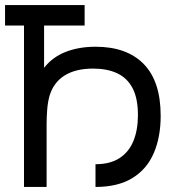

<svg xmlns="http://www.w3.org/2000/svg" viewBox="-20 -740 696 760"><path d="M75 0V-639H0V-720H315V-639H154.5V-471.5Q187.5 -514 239.8 -534.5Q292 -555 358.5 -555Q482 -555 549 -486.5Q616 -418 616 -281.5Q616 -197 588.5 -133.5Q561 -70 503.8 -35Q446.5 0 358 0V-90Q416 -90 453.2 -114.2Q490.5 -138.5 508.2 -182.2Q526 -226 526 -284.5Q526 -350.5 504.8 -391Q483.5 -431.5 443.8 -450Q404 -468.5 348.5 -468.5Q279.5 -468.5 235.8 -441.2Q192 -414 176 -360.5Q169 -335 166.8 -305.5Q164.5 -276 164.5 -248.5V0Z"/></svg>

Font: Cns Manrope Med
Style: Regular
Weight: 500
Designer: Mikhail Sharanda
Foundry: Mikhail Sharanda
Version: Version 4.504